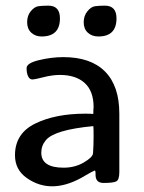

<svg xmlns="http://www.w3.org/2000/svg" viewBox="-20 -646 508 679"><path d="M346 1Q316 1 318 -32Q318 -43 315 -43Q307 -40 283 -26Q164 47 74 -17Q33 -46 33 -97Q33 -174 104.5 -209Q176 -244 282 -244Q301 -244 310 -243Q310 -260 311 -267Q311 -324 279.5 -352.5Q248 -381 192 -381Q165 -381 134 -373Q103 -365 94 -365Q85 -365 79.5 -376Q74 -387 74 -405Q74 -423 118.5 -433.5Q163 -444 204 -444Q301 -444 351.5 -393Q402 -342 402 -244V-38Q402 -11 392 -5Q382 1 346 1ZM309 -104Q311 -132 311 -164Q311 -196 310 -200Q172 -187 142 -150Q126 -131 126 -106Q126 -53 205 -53Q245 -53 276.5 -71.5Q308 -90 309 -104ZM151 -626Q192 -626 192 -581Q192 -517 127 -517Q105 -517 90.5 -530.5Q76 -544 76 -567.5Q76 -591 89 -606.5Q102 -622 115.5 -624Q129 -626 151 -626ZM351 -626Q392 -626 392 -581Q392 -517 328 -517Q305 -517 290.5 -530.5Q276 -544 276 -567Q276 -590 289 -606Q302 -622 316 -624Q330 -626 351 -626Z"/></svg>

Font: Cagliostro
Style: Regular
Weight: 400
Designer: Matthew Desmond
Foundry: Matthew Desmond
Version: Version